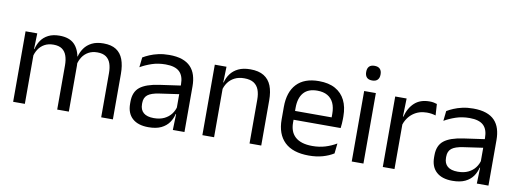

<svg xmlns="http://www.w3.org/2000/svg" viewBox="-56 -984 3527 1309"><g transform="rotate(10 1707.0 -330.0)"><path d="M756.5 0H675.5V-305.5Q675.5 -344 665.8 -372.2Q656 -400.5 633.8 -416Q611.5 -431.5 574 -431.5Q538.5 -431.5 512.5 -417Q486.5 -402.5 470.5 -378.2Q454.5 -354 448 -323L435.5 -380.5H445.5Q453.5 -412 472.5 -439Q491.5 -466 524 -482.5Q556.5 -499 604.5 -499Q659 -499 692.2 -477.5Q725.5 -456 741 -414.8Q756.5 -373.5 756.5 -314.5ZM147 0H66V-488H147L143.5 -371L147 -366ZM451.5 0H371V-305.5Q371 -344 361.2 -372.2Q351.5 -400.5 329.5 -416Q307.5 -431.5 270 -431.5Q234 -431.5 208 -417Q182 -402.5 166 -377.8Q150 -353 143.5 -321.5L128.5 -379H146.5Q154 -412 172.5 -439.2Q191 -466.5 222.8 -482.8Q254.5 -499 300 -499Q367.5 -499 402.8 -464Q438 -429 447 -362Q449.5 -352 450.5 -340.2Q451.5 -328.5 451.5 -317Z M1252 0H1171.5L1175 -118.5L1172 -131V-286.5L1172.5 -315Q1172.5 -374.5 1142.2 -403Q1112 -431.5 1046.5 -431.5Q994 -431.5 950.2 -416.5Q906.5 -401.5 872.5 -381.5L880 -450.5Q899 -462 925.2 -473.2Q951.5 -484.5 985.2 -492Q1019 -499.5 1059.5 -499.5Q1112 -499.5 1148.8 -486.8Q1185.5 -474 1208.2 -450Q1231 -426 1241.5 -392Q1252 -358 1252 -316ZM1003.5 10.5Q931 10.5 892.2 -24.8Q853.5 -60 853.5 -125.5V-140Q853.5 -207.5 895.2 -240.8Q937 -274 1028 -287L1182.5 -309L1187 -250L1038 -228.5Q982 -220.5 958 -201.2Q934 -182 934 -144.5V-136.5Q934 -98 957.8 -77.5Q981.5 -57 1029 -57Q1071 -57 1101 -71.5Q1131 -86 1149.5 -110.5Q1168 -135 1174.5 -165L1187 -110H1171.5Q1164.5 -78 1145.2 -50.5Q1126 -23 1091.5 -6.2Q1057 10.5 1003.5 10.5Z M1783.5 0H1702.5V-303.5Q1702.5 -343 1691.8 -371.5Q1681 -400 1656.8 -415.8Q1632.5 -431.5 1590.5 -431.5Q1552 -431.5 1523.8 -417Q1495.5 -402.5 1478 -377.8Q1460.5 -353 1453.5 -321.5L1439 -379H1456.5Q1464.5 -412 1484.5 -439.2Q1504.5 -466.5 1538.2 -482.8Q1572 -499 1621 -499Q1679 -499 1714.8 -477Q1750.5 -455 1767 -413.8Q1783.5 -372.5 1783.5 -312.5ZM1457 0H1376V-488H1457L1453.5 -371L1457 -366.5Z M2114 11Q2002.5 11 1946 -43.5Q1889.5 -98 1889.5 -199.5V-286.5Q1889.5 -389.5 1942 -445.2Q1994.5 -501 2095.5 -501Q2163.5 -501 2209 -475.8Q2254.5 -450.5 2277.5 -404Q2300.5 -357.5 2300.5 -293V-275Q2300.5 -259 2299.2 -243Q2298 -227 2296 -211.5H2221.5Q2222.5 -235.5 2222.8 -257Q2223 -278.5 2223 -296.5Q2223 -341 2208.8 -371.8Q2194.5 -402.5 2166.2 -418.8Q2138 -435 2095.5 -435Q2032.5 -435 2001 -398.5Q1969.5 -362 1969.5 -294V-247.5L1970 -237.5V-191Q1970 -160.5 1979 -136Q1988 -111.5 2007.2 -93.8Q2026.5 -76 2056.2 -66.8Q2086 -57.5 2127 -57.5Q2174.5 -57.5 2215.5 -70Q2256.5 -82.5 2292.5 -104L2285 -34Q2252.5 -13.5 2209.5 -1.2Q2166.5 11 2114 11ZM2279 -211.5H1932V-272.5H2279Z M2491 0H2410V-488H2491ZM2450.5 -568Q2425.5 -568 2413.2 -581.2Q2401 -594.5 2401 -617.5V-620Q2401 -643.5 2413.2 -656.5Q2425.5 -669.5 2450.5 -669.5Q2475.5 -669.5 2488 -656.5Q2500.5 -643.5 2500.5 -620V-617.5Q2500.5 -594 2488 -581Q2475.5 -568 2450.5 -568Z M2702 -298.5 2683.5 -361 2703.5 -362Q2719.5 -424 2758.5 -459.8Q2797.5 -495.5 2862 -495.5Q2878 -495.5 2890.8 -493Q2903.5 -490.5 2913.5 -487L2918.5 -408.5Q2906 -412.5 2890.8 -415Q2875.5 -417.5 2857 -417.5Q2802 -417.5 2761.2 -387Q2720.5 -356.5 2702 -298.5ZM2706 0H2625V-488H2704L2700 -344L2706 -338Z M3356.5 0H3276L3279.5 -118.5L3276.5 -131V-286.5L3277 -315Q3277 -374.5 3246.8 -403Q3216.5 -431.5 3151 -431.5Q3098.5 -431.5 3054.8 -416.5Q3011 -401.5 2977 -381.5L2984.5 -450.5Q3003.5 -462 3029.8 -473.2Q3056 -484.5 3089.8 -492Q3123.5 -499.5 3164 -499.5Q3216.5 -499.5 3253.2 -486.8Q3290 -474 3312.8 -450Q3335.5 -426 3346 -392Q3356.5 -358 3356.5 -316ZM3108 10.5Q3035.5 10.5 2996.8 -24.8Q2958 -60 2958 -125.5V-140Q2958 -207.5 2999.8 -240.8Q3041.5 -274 3132.5 -287L3287 -309L3291.5 -250L3142.5 -228.5Q3086.5 -220.5 3062.5 -201.2Q3038.5 -182 3038.5 -144.5V-136.5Q3038.5 -98 3062.2 -77.5Q3086 -57 3133.5 -57Q3175.5 -57 3205.5 -71.5Q3235.5 -86 3254 -110.5Q3272.5 -135 3279 -165L3291.5 -110H3276Q3269 -78 3249.8 -50.5Q3230.5 -23 3196 -6.2Q3161.5 10.5 3108 10.5Z"/></g></svg>

Font: Anek Malayalam Medium
Style: Regular
Weight: 400
Version: Version 1.003